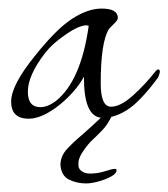

<svg xmlns="http://www.w3.org/2000/svg" viewBox="-20 -271 393 448"><path d="M47 6Q6 6 6 -34Q6 -72 61 -140Q111 -203 148 -227Q185 -251 217 -251Q255 -251 255 -229Q255 -224 245 -214.5Q235 -205 234 -203Q215 -172 215 -77Q215 -22 239 -22Q261 -22 290 -48Q319 -74 344 -106Q347 -109 349 -109Q353 -109 353 -104Q353 -102 351.5 -97Q350 -92 348 -89Q307 -34 277.5 -15Q248 4 220 4Q175 4 176 -92Q157 -58 121 -28Q79 6 47 6ZM74 -21Q91 -21 110 -35Q169 -82 187 -211Q184 -211 183 -212Q163 -212 130 -188Q102 -169 85 -147Q45 -95 45 -57Q45 -21 74 -21ZM181 157Q159 157 141 148Q123 139 121 114Q121 93 137 76Q153 59 170 45Q196 22 207 11.5Q218 1 222 -2Q226 -5 230 -5Q240 -5 242 -3Q232 19 218.5 33Q205 47 192 59Q180 72 171 86.5Q162 101 163 112Q162 122 170 128Q178 134 190 134Q208 134 225 128.5Q242 123 248 123Q252 123 252 126Q252 134 239 141Q226 148 209.5 152.5Q193 157 181 157Z"/></svg>

Font: Lavishly Yours
Style: Regular
Weight: 400
Designer: Robert E. Leuschke
Foundry: Robert E. Leuschke
Version: Version 1.010; ttfautohint (v1.8.3)